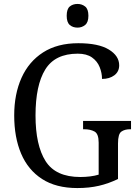

<svg xmlns="http://www.w3.org/2000/svg" viewBox="-20 -943 703 973"><path d="M372 10Q264 10 193 -36Q122 -82 87 -164.5Q52 -247 52 -358Q52 -466 89 -548.5Q126 -631 198.5 -677.5Q271 -724 377 -724Q479 -724 531.5 -692Q584 -660 584 -612Q584 -580 559.5 -561.5Q535 -543 497 -543Q497 -573 485 -603Q473 -633 446 -652Q419 -671 374 -671Q259 -671 209.5 -591Q160 -511 160 -358Q160 -207 211 -126.5Q262 -46 387 -46Q412 -46 436.5 -49Q461 -52 480 -58V-220Q480 -265 459 -276.5Q438 -288 407 -288H401V-330H644V-288H639Q612 -288 595 -276Q578 -264 578 -216V-36Q531 -13 481.5 -1.5Q432 10 372 10ZM373 -803Q349 -803 333.5 -816.5Q318 -830 318 -863Q318 -897 333.5 -910Q349 -923 373 -923Q395 -923 411.5 -910Q428 -897 428 -863Q428 -830 411.5 -816.5Q395 -803 373 -803Z"/></svg>

Font: Noto Serif Khmer SemiCondensed
Style: Regular
Weight: 400
Width: 4
Designer: Danh Hong and the Monotype Design Team
Foundry: Monotype Imaging Inc.
Version: Version 2.004; ttfautohint (v1.8.4.7-5d5b)